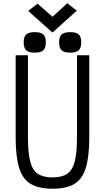

<svg xmlns="http://www.w3.org/2000/svg" viewBox="-20 -1137 640 1171"><path d="M300 14Q216 14 166.8 -15.5Q117.5 -45 96.5 -114Q75.5 -183 75.5 -299.5V-800H150.5V-299.5Q150.5 -206 164.2 -152.5Q178 -99 210.8 -77Q243.5 -55 300 -55Q357.5 -55 389.8 -77Q422 -99 435.8 -152.5Q449.5 -206 449.5 -299.5V-800H524.5V-299.5Q524.5 -183 503.5 -114Q482.5 -45 433.8 -15.5Q385 14 300 14ZM408 -816Q371.5 -816 356 -830.2Q340.5 -844.5 340.5 -879.5Q340.5 -913 356 -927Q371.5 -941 408 -941Q445 -941 460.2 -927Q475.5 -913 475.5 -879.5Q475.5 -844.5 460.2 -830.2Q445 -816 408 -816ZM192 -816Q155.5 -816 140 -830.2Q124.5 -844.5 124.5 -879.5Q124.5 -913 140 -927Q155.5 -941 192 -941Q229 -941 244.2 -927Q259.5 -913 259.5 -879.5Q259.5 -844.5 244.2 -830.2Q229 -816 192 -816ZM300 -938.5 152 -1070 209 -1115 300 -1034.5 390.5 -1117 448.5 -1072Z"/></svg>

Font: Victor Mono Thin
Style: Regular
Weight: 100
Monospace: yes
Designer: Rune Bjørnerås
Version: Version 1.561;gftools[0.9.30]